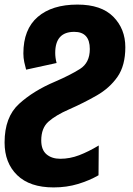

<svg xmlns="http://www.w3.org/2000/svg" viewBox="-48 -578 579 838"><path d="M186 240Q243 240 292.5 225Q342 210 382 187L383 57Q338 84 297.5 99.5Q257 115 215 115Q178 115 155 95.5Q132 76 132 35Q132 -19 163.5 -47Q195 -75 252 -100Q318 -129 374.5 -161.5Q431 -194 465 -243Q499 -292 499 -372Q499 -452 446.5 -505Q394 -558 290 -558Q179 -558 116.5 -504Q54 -450 54 -345Q54 -325 58 -306.5Q62 -288 66 -274L199 -303Q193 -326 193 -347Q193 -439 276 -439Q344 -439 344 -364Q344 -304 301 -277Q258 -250 193 -222Q98 -182 35 -124.5Q-28 -67 -28 44Q-28 133 27 186.5Q82 240 186 240Z"/></svg>

Font: Noto Sans Display Extra
Style: Italic
Weight: 800
Italic angle: -12°
Designer: Monotype Design Team
Foundry: Monotype Imaging Inc.
Version: Version 1.900